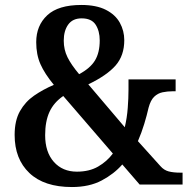

<svg xmlns="http://www.w3.org/2000/svg" viewBox="-20 -744 767 774"><path d="M270 10Q158 10 98.5 -46.5Q39 -103 39 -200Q39 -258 60.5 -296Q82 -334 117.5 -358.5Q153 -383 197 -402Q160 -447 143 -485.5Q126 -524 126 -574Q126 -641 170.5 -682.5Q215 -724 308 -724Q368 -724 406.5 -704.5Q445 -685 463 -652.5Q481 -620 481 -582Q481 -520 446 -480Q411 -440 336 -404L483 -231Q492 -269 495 -309Q498 -349 498 -382V-424H688V-376H675Q655 -376 635.5 -372Q616 -368 601.5 -354Q587 -340 579 -310Q572 -279 561.5 -244.5Q551 -210 536 -175L627 -74Q641 -58 660 -53Q679 -48 707 -48H716V0H543L473 -81Q440 -43 390 -16.5Q340 10 270 10ZM299 -445Q344 -469 363 -500.5Q382 -532 382 -581Q382 -619 365.5 -644.5Q349 -670 309 -670Q273 -670 255 -645Q237 -620 237 -580Q237 -544 252 -513.5Q267 -483 299 -445ZM290 -52Q340 -52 375.5 -72.5Q411 -93 435 -125L235 -357Q197 -331 179.5 -293Q162 -255 162 -199Q162 -131 197 -91.5Q232 -52 290 -52Z"/></svg>

Font: Noto Serif Bengali SemiCondensed SemiBold
Style: Regular
Weight: 600
Width: 4
Designer: Juan Bruce, Universal Thirst, Indian Type Foundry and the Monotype Design Team.
Foundry: Monotype Imaging Inc.
Version: Version 2.003; ttfautohint (v1.8.4.7-5d5b)